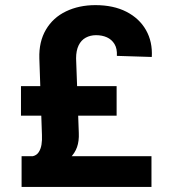

<svg xmlns="http://www.w3.org/2000/svg" viewBox="-20 -737 686 757"><path d="M65.1 0V-121.2H577.2V0ZM62.7 -281V-397.5H439.8V-281ZM203 -79.7 109.4 -121.2Q124.5 -124.6 132.6 -137Q140.8 -149.4 143.6 -166.8Q146.4 -184.3 145.4 -204.8L135.1 -506.9Q133.1 -572.6 161.1 -620.1Q189.1 -667.7 240.3 -692.2Q291.6 -716.8 356.1 -716.8Q427.2 -716.8 478.3 -690.7Q529.4 -664.5 555.6 -618.4Q581.8 -572.3 578.5 -512.4L440.8 -516.7Q442.4 -545.4 431.4 -563.4Q420.4 -581.3 401.6 -589.8Q382.8 -598.3 358.8 -598.3Q336.2 -598.3 318.1 -588.5Q300 -578.7 290 -558.1Q280 -537.6 280 -506.9L290.7 -212.6Q292.1 -180.6 283.6 -156.7Q275.1 -132.8 255.7 -113.7Q236.4 -94.6 203 -79.7Z"/></svg>

Font: Pretendard GOV Variable
Style: Regular
Weight: 400
Designer: Base glyphs from Inter by Rasmus Andersson; Hangul glyphs from Noto Sans CJK(Source Han Sans) by Jang Soo-young and Kang
Foundry: Kil Hyung-jin
Version: Version 1.307;Glyphs 3.2 (3192)